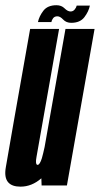

<svg xmlns="http://www.w3.org/2000/svg" viewBox="-48 -711 382 736"><path d="M111.5 0 110.5 -27.5Q74 4.5 30.5 4.5Q-1.5 4.5 -16 -11.5Q-33 -30 -25.5 -71Q-12.5 -147 4.5 -243.5L67.5 -600H178.5L115.5 -243Q97.5 -141 92 -110Q87 -83 94 -79.5Q95 -79 96 -79Q104.5 -79 112.5 -104.5Q117.5 -122 123 -147.5L203 -600H314.5L208.5 0ZM225 -623.5Q206 -623.5 194.2 -636Q182.5 -648.5 172 -648.5Q161 -648.5 155.5 -641Q150 -633.5 149 -626.5H97.5Q102 -648.5 118.2 -669.8Q134.5 -691 168.5 -691Q187.5 -691 199.5 -679Q211.5 -667 222.5 -667Q232 -667 238.2 -674.5Q244.5 -682 246 -689.5H296.5Q292 -667 275.5 -645.2Q259 -623.5 225 -623.5Z"/></svg>

Font: Anybody UltraCondensed SemiBold
Style: Italic
Weight: 600
Width: 1
Italic angle: -10°
Designer: Tyler Finck
Foundry: Etcetera Type Company
Version: Version 1.010; ttfautohint (v1.8.3) -l 8 -r 50 -G 200 -x 14 